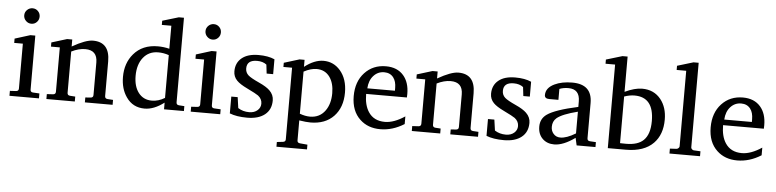

<svg xmlns="http://www.w3.org/2000/svg" viewBox="-52 -1021 6155 1522"><g transform="rotate(5 3025.5 -259.5)"><path d="M217.8 -646Q217.8 -620.1 200.2 -602.1Q182.6 -584 157.2 -584Q131.8 -584 113.5 -602.3Q95.2 -620.6 95.2 -646Q95.2 -671.4 113.5 -689.2Q131.8 -707 157.2 -707Q182.6 -707 200.2 -689.2Q217.8 -671.4 217.8 -646ZM269 0H34.2V-39.1L83 -42Q104 -43.5 104 -64V-420.9H35.2V-455.1L157.2 -493.2H196.8V-64Q196.8 -43 217.8 -42L269 -39.1Z M855 0H634.3V-39.1L676.3 -42Q697.3 -43.5 697.3 -64V-323.2Q697.3 -420.9 601.1 -420.9Q548.8 -420.9 491.2 -392.1V-64Q491.2 -43.5 512.2 -42L554.2 -39.1V0H328.1V-39.1L377.4 -42Q398.4 -43.5 398.4 -64V-417H328.1V-450.2L450.2 -487.8H491.2V-432.1Q598.1 -493.2 656.2 -493.2Q790 -493.2 790 -339.8V-64Q790 -43.5 811 -42L855 -39.1Z M1422.4 0H1264.2V-53.2Q1184.1 7.8 1109.4 7.8Q1015.6 7.8 963.4 -67.9Q917.5 -133.3 917.5 -228Q917.5 -337.9 980.5 -411.6Q1050.3 -493.2 1172.4 -493.2Q1219.2 -493.2 1264.2 -481.9V-665H1188.5V-698.2L1317.4 -736.8H1358.4V-64Q1358.4 -43.5 1379.4 -42L1422.4 -39.1ZM1264.2 -90.8V-431.2Q1222.7 -445.8 1179.2 -445.8Q1105 -445.8 1060.8 -390.9Q1016.6 -335.9 1016.6 -245.1Q1016.6 -161.6 1054.2 -111.8Q1093.3 -60.1 1161.1 -60.1Q1214.4 -60.1 1264.2 -90.8Z M1660.2 -646Q1660.2 -620.1 1642.6 -602.1Q1625 -584 1599.6 -584Q1574.2 -584 1555.9 -602.3Q1537.6 -620.6 1537.6 -646Q1537.6 -671.4 1555.9 -689.2Q1574.2 -707 1599.6 -707Q1625 -707 1642.6 -689.2Q1660.2 -671.4 1660.2 -646ZM1711.4 0H1476.6V-39.1L1525.4 -42Q1546.4 -43.5 1546.4 -64V-420.9H1477.5V-455.1L1599.6 -493.2H1639.2V-64Q1639.2 -43 1660.2 -42L1711.4 -39.1Z M2116.7 -145Q2116.7 -71.8 2066.2 -31.5Q2015.6 8.8 1925.8 8.8Q1841.8 8.8 1786.6 -13.2V-147H1837.4L1849.6 -61Q1887.7 -36.1 1938.5 -36.1Q1979.5 -36.1 2004.9 -59.1Q2028.8 -80.6 2028.8 -111.8Q2028.8 -149.4 1996.6 -174.3Q1979.5 -187 1906.7 -222.2Q1847.7 -250.5 1822.8 -276.4Q1793.5 -306.6 1793.5 -349.1Q1793.5 -416.5 1840.8 -455.3Q1888.2 -494.1 1973.6 -494.1Q2050.8 -494.1 2101.6 -471.2V-353H2049.8L2041.5 -423.8Q2012.2 -446.8 1965.8 -446.8Q1884.8 -446.8 1884.8 -379.9Q1884.8 -347.2 1908.7 -325.7Q1930.2 -306.6 1995.6 -276.9Q2055.2 -250 2082.5 -223.1Q2116.7 -189.9 2116.7 -145Z M2681.6 -256.8Q2681.6 -138.2 2614 -67.6Q2546.4 2.9 2428.7 2.9Q2395.5 2.9 2339.8 -5.9V153.8Q2339.8 172.9 2361.8 174.8L2420.9 180.2V217.8H2177.7V180.2L2225.6 174.8Q2246.6 172.4 2246.6 153.8V-417H2177.7V-450.2L2299.8 -487.8H2339.8V-432.1Q2418.5 -493.2 2490.7 -493.2Q2571.3 -493.2 2625 -430.7Q2681.6 -364.7 2681.6 -256.8ZM2581.5 -243.2Q2581.5 -323.2 2546.4 -372.1Q2508.8 -423.8 2441.9 -423.8Q2395.5 -423.8 2339.8 -394V-59.1Q2382.8 -43 2420.9 -43Q2499 -43 2542.5 -104Q2581.5 -158.7 2581.5 -243.2Z M3174.8 -49.8Q3082.5 7.8 2984.9 7.8Q2886.7 7.8 2823.7 -51.3Q2752.9 -117.2 2752.9 -235.8Q2752.9 -351.6 2818.8 -422.4Q2884.8 -493.2 2987.8 -493.2Q3078.1 -493.2 3127.9 -435.5Q3174.8 -381.3 3174.8 -289.1Q3174.8 -270 3173.8 -261.2H2849.6Q2849.6 -172.9 2884.8 -119.1Q2927.7 -53.2 3016.6 -53.2Q3088.4 -53.2 3174.8 -110.8ZM3074.7 -306.2V-328.1Q3074.7 -380.4 3051.3 -411.1Q3025.4 -444.8 2978 -444.8Q2927.7 -444.8 2893.3 -407.2Q2858.9 -369.6 2855 -306.2Z M3762.7 0H3542V-39.1L3584 -42Q3605 -43.5 3605 -64V-323.2Q3605 -420.9 3508.8 -420.9Q3456.5 -420.9 3398.9 -392.1V-64Q3398.9 -43.5 3419.9 -42L3461.9 -39.1V0H3235.8V-39.1L3285.2 -42Q3306.2 -43.5 3306.2 -64V-417H3235.8V-450.2L3357.9 -487.8H3398.9V-432.1Q3505.9 -493.2 3564 -493.2Q3697.8 -493.2 3697.8 -339.8V-64Q3697.8 -43.5 3718.8 -42L3762.7 -39.1Z M4159.2 -145Q4159.2 -71.8 4108.6 -31.5Q4058.1 8.8 3968.3 8.8Q3884.3 8.8 3829.1 -13.2V-147H3879.9L3892.1 -61Q3930.2 -36.1 3981 -36.1Q4022 -36.1 4047.4 -59.1Q4071.3 -80.6 4071.3 -111.8Q4071.3 -149.4 4039.1 -174.3Q4022 -187 3949.2 -222.2Q3890.1 -250.5 3865.2 -276.4Q3835.9 -306.6 3835.9 -349.1Q3835.9 -416.5 3883.3 -455.3Q3930.7 -494.1 4016.1 -494.1Q4093.3 -494.1 4144 -471.2V-353H4092.3L4084 -423.8Q4054.7 -446.8 4008.3 -446.8Q3927.2 -446.8 3927.2 -379.9Q3927.2 -347.2 3951.2 -325.7Q3972.7 -306.6 4038.1 -276.9Q4097.7 -250 4125 -223.1Q4159.2 -189.9 4159.2 -145Z M4697.3 0H4547.4L4534.2 -59.1Q4441.4 7.8 4369.1 7.8Q4313 7.8 4277.3 -25.9Q4239.3 -62 4239.3 -123Q4239.3 -185.5 4288.6 -220.7Q4351.6 -265.6 4534.2 -305.2V-348.1Q4534.2 -446.8 4443.4 -446.8Q4403.8 -446.8 4372.1 -434.1V-347.2H4299.3Q4262.2 -347.2 4262.2 -376Q4262.2 -433.1 4329.1 -465.3Q4387.2 -493.2 4470.2 -493.2Q4628.4 -493.2 4628.4 -344.2V-64Q4628.4 -43.5 4649.4 -42L4697.3 -39.1ZM4534.2 -94.2V-267.1Q4411.6 -236.3 4368.7 -200.2Q4338.4 -173.8 4338.4 -129.9Q4338.4 -97.2 4357.9 -75.2Q4378.4 -50.8 4413.1 -50.8Q4462.4 -50.8 4534.2 -94.2Z M5225.6 -264.2Q5225.6 -145 5157.7 -75.7Q5083.5 0 4939.5 0H4795.4V-665H4719.2V-698.2L4847.7 -736.8H4888.7V-456.1Q4966.3 -493.2 5026.4 -493.2Q5120.6 -493.2 5175.3 -424.8Q5225.6 -361.3 5225.6 -264.2ZM5124.5 -244.1Q5124.5 -434.1 4970.7 -434.1Q4932.1 -434.1 4888.7 -418.9V-47.9Q4887.7 -47.9 4906.7 -47.4Q4925.8 -46.9 4937.5 -46.9Q5030.3 -46.9 5075.2 -90.8Q5124.5 -138.7 5124.5 -244.1Z M5529.3 0H5286.1V-39.1L5339.4 -42Q5346.2 -42.5 5353.8 -49.3Q5361.3 -56.2 5361.3 -63V-665H5285.2V-698.2L5413.1 -736.8H5454.1V-63Q5454.1 -56.2 5461.2 -49.3Q5468.3 -42.5 5475.1 -42L5529.3 -39.1Z M6015.1 -49.8Q5922.9 7.8 5825.2 7.8Q5727.1 7.8 5664.1 -51.3Q5593.3 -117.2 5593.3 -235.8Q5593.3 -351.6 5659.2 -422.4Q5725.1 -493.2 5828.1 -493.2Q5918.5 -493.2 5968.3 -435.5Q6015.1 -381.3 6015.1 -289.1Q6015.1 -270 6014.2 -261.2H5689.9Q5689.9 -172.9 5725.1 -119.1Q5768.1 -53.2 5856.9 -53.2Q5928.7 -53.2 6015.1 -110.8ZM5915 -306.2V-328.1Q5915 -380.4 5891.6 -411.1Q5865.7 -444.8 5818.4 -444.8Q5768.1 -444.8 5733.6 -407.2Q5699.2 -369.6 5695.3 -306.2Z"/></g></svg>

Font: Ezra SIL
Style: Regular
Weight: 400
Designer: Development by SIL's NRSI team. OpenType tables by Ralph Hancock ( hancock@dircon.co.uk )
Foundry: SIL International, Version 2.51: 2007
Version: Version 2.51, 2007